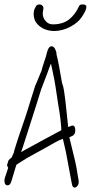

<svg xmlns="http://www.w3.org/2000/svg" viewBox="-31 -823 410 867"><path d="M306 24Q297 24 294 10L274 -97Q272 -110 266.5 -137Q261 -164 253 -196Q240 -192 220.5 -181.5Q201 -171 161 -148Q126 -129 107 -118.5Q88 -108 75 -99.5Q62 -91 43 -79Q38 -64 32 -43Q26 -22 20 -3Q14 14 4 14Q-11 14 -11 -8Q-11 -11 -10.5 -14Q-10 -17 -9 -20L6 -65Q1 -73 1 -78Q1 -83 4 -86V-87Q4 -100 21 -111Q27 -124 32 -135Q31 -135 35 -148.5Q39 -162 52 -202L82 -290Q90 -313 101 -350Q112 -387 129 -439L131 -442L157 -505Q159 -515 164.5 -531.5Q170 -548 177 -570Q178 -575 179.5 -580Q181 -585 182 -589Q187 -607 195 -612Q199 -614 202 -614Q212 -614 218.5 -600.5Q225 -587 224 -578Q230 -555 236 -522.5Q242 -490 249 -449L250 -446Q255 -433 258 -414Q261 -395 264 -370L277 -249L291 -255Q293 -256 297 -256Q309 -256 309 -233Q309 -223 305 -218Q301 -213 299 -211L282 -203Q283 -199 285.5 -189Q288 -179 292 -162L304 -113Q309 -94 314 -67.5Q319 -41 324 -8Q326 5 320 14.5Q314 24 306 24ZM64 -136Q65 -137 82.5 -146.5Q100 -156 125.5 -170Q151 -184 177 -198Q203 -212 222.5 -222.5Q242 -233 246 -235Q246 -240 245.5 -247Q245 -254 244 -264Q242 -287 238.5 -310.5Q235 -334 231 -357L220 -430Q217 -453 205 -509L199 -536Q196 -529 191.5 -517Q187 -505 181 -488L155 -420Q148 -398 137 -362Q126 -326 109 -274Q89 -212 80 -183.5Q71 -155 68 -146.5Q65 -138 64 -136ZM213 -683Q194 -683 175.5 -689.5Q157 -696 143 -709Q130 -721 125.5 -734Q121 -747 121 -758Q121 -778 128 -788Q130 -793 132.5 -796.5Q135 -800 139 -801Q141 -802 143 -802.5Q145 -803 147 -803Q160 -803 165 -790V-787Q165 -784 164.5 -780Q164 -776 163 -771Q162 -768 162 -762Q162 -743 175 -728Q188 -713 207 -713Q252 -713 280 -734.5Q308 -756 326 -795Q329 -803 341 -803Q359 -803 359 -793Q359 -786 355.5 -776.5Q352 -767 339 -747Q321 -720 285.5 -701.5Q250 -683 213 -683Z"/></svg>

Font: Square Peg
Style: Regular
Weight: 400
Designer: Robert E. Leuschke
Foundry: Robert E. Leuschke
Version: Version 1.010; ttfautohint (v1.8.4.7-5d5b)